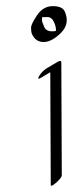

<svg xmlns="http://www.w3.org/2000/svg" viewBox="-20 -574 235 619"><path d="M188.5 -537.6Q206.5 -497.6 176.5 -468Q146.5 -438.5 120.6 -438.5Q94.7 -438.5 83 -464.4Q80.1 -471.7 80.1 -484.1Q80.1 -496.6 99.9 -525.4Q119.6 -554.2 150.1 -554.2Q180.7 -554.2 188.5 -537.6ZM160.2 -474.1Q161.6 -485.8 154.3 -502.4Q147 -519 132.8 -519Q118.7 -519 115.7 -518.6Q115.2 -515.1 115.2 -509.5Q115.2 -503.9 122.8 -486.6Q130.4 -469.2 160.2 -474.1ZM130.9 -354 165.5 -374.5Q177.2 -381.3 177.7 -373L179.2 -9.3Q179.2 -1 161.4 14.6Q143.6 30.3 143.6 22L142.1 -340.8H141.6L112.8 -323.7Q97.7 -314.5 106.7 -329.6Q115.7 -344.7 130.9 -354Z"/></svg>

Font: ML-NILA01_NewLipi
Style: Regular
Weight: 400
Designer: CLT@C-DIT
Version: Version ML-NILA01_NewLipi 2.